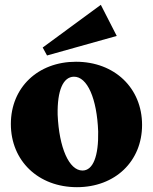

<svg xmlns="http://www.w3.org/2000/svg" viewBox="-20 -764 634 796"><path d="M299 12C457 12 569 -95 569 -246C569 -399 455 -508 295 -508C137 -508 25 -401 25 -250C25 -97 139 12 299 12ZM322 -57C266 -57 225 -152 219 -288C217 -390 242 -445 286 -446C342 -447 382 -355 387 -219C389 -117 366 -57 322 -57ZM175 -534 464 -615 398 -744 157 -567Z"/></svg>

Font: Sinistre Bold
Style: Regular
Weight: 900
Designer: Jules Durand
Foundry: Collletttivo
Version: Version 69.420;Glyphs 3.2 (3217)